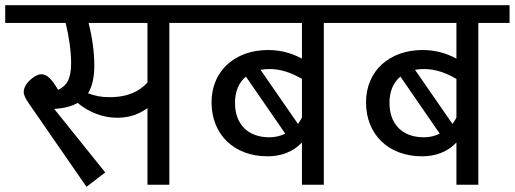

<svg xmlns="http://www.w3.org/2000/svg" viewBox="-40 -709 1976 737"><path d="M212 -621C225 -569 233 -510 233 -467C233 -407 217 -380 183 -364C159 -406 140 -424 118 -424C95 -424 51 -389 51 -356C51 -344 58 -330 72 -310L292 8L364 -47L168 -291C206 -293 235 -301 258 -314C301 -278 355 -257 409 -257C458 -257 494 -271 526 -294V0H610V-621H730V-689H-20V-621ZM322 -457C322 -508 314 -567 300 -621H526V-392C496 -360 454 -336 380 -336C349 -336 323 -341 298 -351C315 -379 322 -415 322 -457Z M690 -689V-621H1119V-484C1076 -507 1034 -517 989 -517C863 -517 772 -438 772 -316C772 -194 857 -109 987 -109C1039 -109 1085 -126 1119 -162V0H1203V-621H1323V-689ZM862 -314C862 -358 877 -393 904 -415L1055 -196C1035 -186 1014 -182 994 -182C910 -182 862 -234 862 -314ZM995 -444C1040 -444 1082 -428 1119 -406V-258C1115 -249 1109 -241 1104 -233L960 -441C971 -443 983 -444 995 -444Z M1283 -689V-621H1712V-484C1669 -507 1627 -517 1582 -517C1456 -517 1365 -438 1365 -316C1365 -194 1450 -109 1580 -109C1632 -109 1678 -126 1712 -162V0H1796V-621H1916V-689ZM1455 -314C1455 -358 1470 -393 1497 -415L1648 -196C1628 -186 1607 -182 1587 -182C1503 -182 1455 -234 1455 -314ZM1588 -444C1633 -444 1675 -428 1712 -406V-258C1708 -249 1702 -241 1697 -233L1553 -441C1564 -443 1576 -444 1588 -444Z"/></svg>

Font: FiraGO Unicode
Style: Regular
Weight: 400
Designer: bBox Type
Foundry: bBox Type GmbH
Version: Version 1.001;PS 001.001;hotconv 1.0.88;makeotf.lib2.5.64775